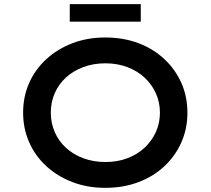

<svg xmlns="http://www.w3.org/2000/svg" viewBox="-20 -892 1012 922"><path d="M485 10Q400 10 328 -17.5Q256 -45 202.5 -94Q149 -143 120 -209Q91 -275 91 -351Q91 -428 120 -493.5Q149 -559 202.5 -608Q256 -657 328 -684.5Q400 -712 485 -712Q572 -712 644 -685Q716 -658 769 -608.5Q822 -559 851 -493.5Q880 -428 880 -351Q880 -274 851 -208.5Q822 -143 769 -93.5Q716 -44 644 -17Q572 10 485 10ZM486 -114Q544 -114 591.5 -132Q639 -150 674 -182.5Q709 -215 728.5 -258Q748 -301 748 -351Q748 -401 728.5 -444Q709 -487 674 -519.5Q639 -552 591 -570Q543 -588 486 -588Q429 -588 380.5 -570Q332 -552 297 -520Q262 -488 243 -445Q224 -402 224 -351Q224 -301 243 -257.5Q262 -214 297 -182Q332 -150 380.5 -132Q429 -114 486 -114ZM315 -788V-872H656V-788Z"/></svg>

Font: Lexend Giga Medium
Style: Regular
Weight: 500
Designer: Bonnie Shaver-Troup, Thomas Jockin
Foundry: Lexend
Version: Version 1.007